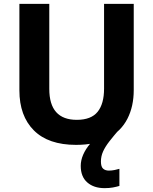

<svg xmlns="http://www.w3.org/2000/svg" viewBox="-20 -734 787 986"><path d="M498.3 95.4Q498.3 122 509.4 132Q520.5 142.1 539.1 142.1Q553.6 142.1 568.8 139Q583.9 135.9 593.2 133V220.8Q577.9 225.4 559.7 228.8Q541.4 232.2 517.1 232.2Q461.7 232.2 428.2 202.8Q394.6 173.5 394.6 117.6Q394.6 89.9 406.9 60.9Q419.3 31.9 443.5 3.3Q467.7 -25.4 502.4 -51.6L593.4 -70.5Q563.4 -35.9 541.9 -8.3Q520.4 19.3 509.4 43.8Q498.3 68.4 498.3 95.4ZM666.8 -271.5Q666.8 -187.8 634.4 -124.3Q602 -60.8 536.2 -25.4Q470.4 10 370.5 10Q228.4 10 154 -64.3Q79.6 -138.7 79.6 -269.9V-714H233.1V-277.8Q233.1 -197.6 268.6 -158.1Q304.1 -118.6 374.3 -118.6Q448.1 -118.6 481.3 -159.8Q514.4 -200.9 514.4 -278.8V-714H666.8Z"/></svg>

Font: Noto Sans Meetei Mayek
Style: Regular
Weight: 400
Designer: Monotype Design Team and Neelakash Kshetrimayum
Foundry: Monotype Imaging Inc.
Version: Version 2.002